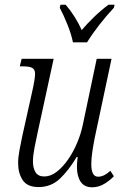

<svg xmlns="http://www.w3.org/2000/svg" viewBox="-20 -786 524 816"><path d="M372 10Q338 10 322.5 -14Q307 -38 307 -76Q307 -93 310 -119H306Q272 -62 234.5 -26.5Q197 9 144 9Q96 9 76.5 -20.5Q57 -50 57 -93Q57 -117 63 -149Q69 -181 75 -209L118 -402Q123 -424 126 -443Q129 -462 129 -472Q129 -491 117 -497.5Q105 -504 76 -504H64L72 -536H208L140 -223Q133 -192 126.5 -157.5Q120 -123 120 -100Q120 -72 131 -54Q142 -36 168 -36Q195 -36 220.5 -55.5Q246 -75 268.5 -107Q291 -139 307.5 -178Q324 -217 332 -256L391 -536H454L383 -202Q377 -172 372.5 -142Q368 -112 368 -88Q368 -35 397 -35Q410 -35 423 -41.5Q436 -48 449 -60L464 -37Q447 -19 423 -4.5Q399 10 372 10ZM290 -606Q283 -641 266.5 -682Q250 -723 234 -753L237 -766H259Q279 -743 297 -714.5Q315 -686 327 -658Q350 -685 380 -714Q410 -743 441 -766H467L464 -753Q433 -720 402.5 -681Q372 -642 350 -606Z"/></svg>

Font: Noto Serif Condensed Light
Style: Italic
Weight: 300
Width: 3
Italic angle: -12°
Designer: Monotype Design Team
Foundry: Monotype Imaging Inc.
Version: Version 2.014; ttfautohint (v1.8.4.7-5d5b)